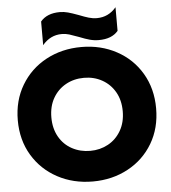

<svg xmlns="http://www.w3.org/2000/svg" viewBox="-61 -967 921 1037"><g transform="rotate(-5 400.0 -448.5)"><path d="M197 -870Q232 -912 302 -912Q324 -912 346 -906Q368 -900 403 -887Q433 -875 455 -868.5Q477 -862 499 -862Q562 -862 604 -912V-784Q570 -743 499 -743Q474 -743 450 -749.5Q426 -756 394 -769Q362 -781 342.5 -787Q323 -793 302 -793Q240 -793 197 -742ZM25 -349Q25 -456 74.5 -539Q124 -622 209.5 -668Q295 -714 401 -714Q506 -714 591.5 -668Q677 -622 726 -539Q775 -456 775 -349Q775 -242 726 -159.5Q677 -77 591.5 -31Q506 15 401 15Q295 15 209.5 -31Q124 -77 74.5 -159.5Q25 -242 25 -349ZM594 -349Q594 -409 568.5 -453.5Q543 -498 499 -522.5Q455 -547 401 -547Q346 -547 302 -522.5Q258 -498 232.5 -453.5Q207 -409 207 -349Q207 -289 232.5 -244Q258 -199 302.5 -175Q347 -151 401 -151Q454 -151 498 -175Q542 -199 568 -244Q594 -289 594 -349Z"/></g></svg>

Font: Prompt
Style: Bold
Weight: 700
Designer: Katatrad Team
Foundry: CadsonDemak
Version: Version 1.000